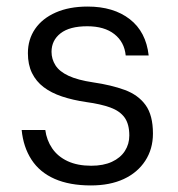

<svg xmlns="http://www.w3.org/2000/svg" viewBox="-20 -553 541 585"><path d="M257 12Q192 12 146.5 -8Q101 -28 76 -66.5Q51 -105 46 -157H118Q122 -126 139 -101Q156 -76 186 -62Q216 -48 258 -48Q295 -48 321 -60Q347 -72 360.5 -93Q374 -114 374 -140Q374 -175 359.5 -195Q345 -215 316 -225.5Q287 -236 243 -242Q202 -248 169 -259Q136 -270 113 -287.5Q90 -305 77.5 -330.5Q65 -356 65 -391Q65 -433 87 -465Q109 -497 150 -515Q191 -533 247 -533Q326 -533 375.5 -494.5Q425 -456 433 -384H363Q359 -425 328.5 -449Q298 -473 246 -473Q192 -473 164.5 -451.5Q137 -430 137 -395Q137 -373 149 -354Q161 -335 189 -322Q217 -309 264 -302Q319 -294 360 -279Q401 -264 423.5 -233Q446 -202 446 -146Q446 -99 422.5 -63Q399 -27 357 -7.5Q315 12 257 12Z"/></svg>

Font: DM Sans 10pt Light
Style: Regular
Weight: 300
Version: Version 4.004;gftools[0.9.30]